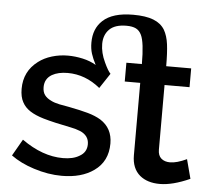

<svg xmlns="http://www.w3.org/2000/svg" viewBox="-53 -798 952 865"><g transform="rotate(5 423.0 -365.5)"><path d="M738 -93Q713 -93 698 -106Q683 -119 683 -146V-438H796V-523H683Q683 -584 678 -622Q673 -660 658 -686Q641 -714 606.5 -727.5Q572 -741 515 -741Q422 -741 378 -700Q338 -663 338 -600Q338 -572 345 -550Q352 -528 366 -501Q339 -517 305 -524.5Q271 -532 238 -532Q201 -532 166 -521.5Q131 -511 105 -491Q43 -444 43 -365Q43 -328 56 -305Q68 -282 92 -266.5Q116 -251 153 -240Q201 -226 278 -211Q300 -207 320 -199Q362 -182 362 -142Q362 -105 329 -87Q301 -70 255 -70Q163 -70 69 -137L26 -62Q70 -30 130 -11Q195 10 257 10Q346 10 402 -30Q463 -73 463 -154Q463 -223 408 -258Q383 -273 349 -282.5Q315 -292 263 -302L219 -310Q195 -315 180 -323Q161 -332 151 -345.5Q141 -359 141 -381Q141 -419 173 -438Q201 -454 244 -454Q324 -454 391 -399L436 -467Q424 -479 407 -516Q387 -558 387 -598Q387 -639 412 -664Q437 -689 489 -689Q516 -689 532 -681Q548 -673 557 -654Q573 -621 573 -523H503V-438H573V-111Q573 -51 610 -20Q644 8 700 8Q758 8 836 -27L813 -114Q768 -93 738 -93Z"/></g></svg>

Font: RT Raleway SemiBold
Style: Regular
Weight: 400
Designer: Matt McInerney, Pablo Impallari, Rodrigo Fuenzalida — Edited by Milan Moffatt in April 2016
Foundry: Matt McInerney, Pablo Impallari, Rodrigo Fuenzalida — Edited by Milan Moffatt in April 2016
Version: Version 3.001